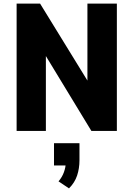

<svg xmlns="http://www.w3.org/2000/svg" viewBox="-20 -725 738 1063"><path d="M72 0V-705H202L483 -248H464V-705H627V0H486L215 -446H234V0ZM362 318 304 279Q324 256 334 228Q344 200 344 176L375 191H279V68H420V162Q420 207 407 246.5Q394 286 362 318Z"/></svg>

Font: Nunito Sans 7pt Condensed Black
Style: Regular
Weight: 900
Width: 3
Designer: Vernon Adams
Foundry: Vernon Adams
Version: Version 3.101;gftools[0.9.27]